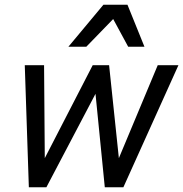

<svg xmlns="http://www.w3.org/2000/svg" viewBox="-20 -786 769 806"><path d="M498 0H419.9L380.9 -392.1L174.8 0H101.1L84 -512.2H165L168 -122.1L369.1 -512.2H438L479 -122.1L642.1 -512.2H729ZM518.1 -589.8 455.1 -706.1 342.3 -589.8H267.1L414.1 -766.1H515.1L586.4 -589.8Z"/></svg>

Font: Clear Sans
Style: Italic
Weight: 400
Italic angle: -12°
Foundry: Intel Corporation
Version: Version 1.00